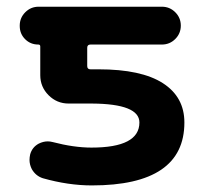

<svg xmlns="http://www.w3.org/2000/svg" viewBox="-20 -566 604 575"><path d="M253.9 -124Q397.5 -124 397.5 -199.2Q397.5 -254.9 255.9 -255.9H185.5Q150.4 -255.9 125.5 -280.8Q100.6 -305.7 100.6 -340.8V-426.8Q100.6 -432.6 94.7 -432.6Q71.3 -432.6 55.2 -448.7Q39.1 -464.8 39.1 -488.3V-489.3Q39.1 -512.7 55.7 -529.3Q72.3 -545.9 95.7 -545.9H464.8Q488.3 -545.9 504.9 -529.3Q521.5 -512.7 521.5 -489.3Q521.5 -465.8 504.9 -449.2Q488.3 -432.6 464.8 -432.6H251Q241.2 -432.6 241.2 -422.9V-368.2Q241.2 -358.4 251 -358.4H275.4Q403.3 -358.4 467.8 -316.9Q532.2 -275.4 532.2 -199.2Q532.2 -10.7 254.9 -10.7Q184.6 -10.7 108.4 -32.2Q86.9 -39.1 75.2 -59.6Q68.4 -73.2 68.4 -86.9Q68.4 -94.7 70.3 -103.5Q76.2 -125 95.7 -135.7Q109.4 -142.6 123 -142.6Q129.9 -142.6 137.7 -140.6Q201.2 -124 253.9 -124Z"/></svg>

Font: Gen Jyuu GothicX Bold
Style: Bold
Weight: 700
Designer: Ryoko NISHIZUKA (kana &amp; ideographs); Paul D. Hunt (Latin, Greek &amp; Cyrillic); Wenlong ZHANG (bopomofo); Sandoll C
Version: Version 1.058.20140828